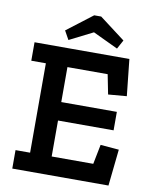

<svg xmlns="http://www.w3.org/2000/svg" viewBox="-91 -905 774 973"><g transform="rotate(10 295.5 -418.5)"><path d="M40 0V-95H115V-555H40V-650H528L548 -462L453 -454L433 -555H226V-375H512V-280H226V-95H440L460 -196L555 -188L535 0ZM457 -691 328 -752 207 -691 182 -736 314 -837H350L482 -737Z"/></g></svg>

Font: Zilla Slab SemiBold
Style: Regular
Weight: 600
Designer: Typotheque.com
Foundry: Typotheque type foundry
Version: Version 1.1; 2017